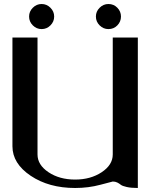

<svg xmlns="http://www.w3.org/2000/svg" viewBox="-20 -937 790 957"><path d="M520.5 -917Q546.9 -917 564.9 -898.4Q583 -879.9 583 -854.5Q583 -829.1 564.9 -810.5Q546.9 -792 520.5 -792Q495.1 -792 476.6 -810.5Q458 -829.1 458 -854.5Q458 -879.9 476.6 -898.4Q495.1 -917 520.5 -917ZM143.6 -810.5Q125 -829.1 125 -854.5Q125 -879.9 143.6 -898.4Q162.1 -917 187.5 -917Q212.9 -917 231.4 -898.4Q250 -879.9 250 -854.5Q250 -829.1 231.4 -810.5Q212.9 -792 187.5 -792Q162.1 -792 143.6 -810.5ZM667 0Q633.8 0 611.8 -4.9Q589.8 -9.8 582 -16.1Q574.2 -22.5 564.5 -27.3Q554.7 -32.2 542 -32.2Q540 -32.2 480.5 -16.1Q420.9 0 354.5 0Q223.6 0 132.8 -61Q42 -122.1 42 -208V-750H167V-167Q167 -115.2 221.7 -78.6Q276.4 -42 354.5 -42Q431.6 -42 486.8 -78.6Q542 -115.2 542 -167V-750H667Z"/></svg>

Font: okolaks
Style: Bold
Weight: 600
Width: 8
Version: Version 000.6.0